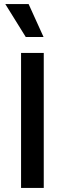

<svg xmlns="http://www.w3.org/2000/svg" viewBox="-20 -919 316 939"><path d="M83 0V-660H194V0ZM106 -738 6 -899H120L193 -738Z"/></svg>

Font: Bricolage Grotesque 12pt Medium
Style: Regular
Weight: 500
Designer: Mathieu Triay
Foundry: Atelier Triay
Version: Version 1.001; ttfautohint (v1.8.4.7-5d5b);gftools[0.9.33.de